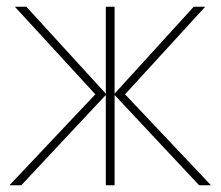

<svg xmlns="http://www.w3.org/2000/svg" viewBox="-20 -548 654 568"><path d="M587 -528 350 -269 604 0H569L319 -267V0H293V-267L43 0H8L262 -269L24 -528H58L293 -271V-528H319V-271L553 -528Z"/></svg>

Font: Noto Sans Thin
Style: Regular
Weight: 100
Designer: Monotype Design Team
Foundry: Monotype Imaging Inc.
Version: Version 2.007